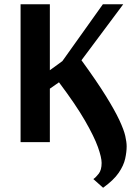

<svg xmlns="http://www.w3.org/2000/svg" viewBox="-20 -670 642 905"><path d="M420 174Q432 166 445.5 148.5Q459 131 459 98Q459 72 441.5 23Q424 -26 380.5 -101.5Q337 -177 258 -282L215 -252V0H77V-650H215V-339L274 -382L465 -650H561L364 -386Q436 -287 478.5 -218.5Q521 -150 542.5 -104Q564 -58 570.5 -29Q577 0 577 20Q577 46 570 78Q563 110 539.5 144.5Q516 179 466 215Z"/></svg>

Font: Arsenal SC
Style: Bold
Weight: 700
Designer: Andrij Shevchenko
Foundry: Stairsfor
Version: Version 2.001; ttfautohint (v1.8.4.7-5d5b)